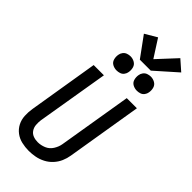

<svg xmlns="http://www.w3.org/2000/svg" viewBox="-365 -1263 1338 1338"><g transform="rotate(45 304.0 -594.0)"><path d="M242 8Q273 8 305 2Q337 -4 367 -19.5Q397 -35 420 -60Q443 -85 456 -115Q469 -145 474 -177L566 -735H466L376 -191Q371 -161 353 -132.5Q335 -104 305 -91.5Q275 -79 244 -79Q220 -79 199 -87Q178 -95 165.5 -113.5Q153 -132 151 -155.5Q149 -179 152 -202L241 -735H140L55 -217Q49 -181 51 -145Q53 -109 68.5 -79Q84 -49 111 -28.5Q138 -8 172.5 0Q207 8 242 8ZM479 -821Q494 -821 509.5 -826Q525 -831 535 -844.5Q545 -858 547 -873Q551 -896 545 -917Q539 -938 520 -949Q501 -960 479 -960Q464 -960 448.5 -954.5Q433 -949 423 -935.5Q413 -922 411 -907Q407 -885 413 -863.5Q419 -842 438 -831.5Q457 -821 479 -821ZM279 -821Q294 -821 309.5 -826Q325 -831 335 -844.5Q345 -858 347 -873Q351 -896 345 -917Q339 -938 320 -949Q301 -960 279 -960Q264 -960 248.5 -954.5Q233 -949 223 -935.5Q213 -922 211 -907Q207 -885 213 -863.5Q219 -842 238 -831.5Q257 -821 279 -821ZM341 -989H449L608 -1130L533 -1196L405 -1058L321 -1189L233 -1137Z"/></g></svg>

Font: Iosevka Sparkle Medium
Style: Italic
Weight: 500
Italic angle: -9°
Designer: Belleve Invis
Foundry: Belleve Invis
Version: Version 4.5.0; ttfautohint (v1.8.3)